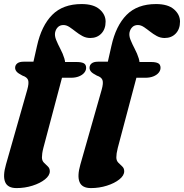

<svg xmlns="http://www.w3.org/2000/svg" viewBox="-33 -738 921 961"><path d="M209.1 -348.8 238.7 -428 351.9 -427.6Q374 -427.6 386 -421.5Q398.1 -415.3 398.1 -398.5Q398.1 -385 388.4 -373.6Q378.8 -362.2 361.7 -355.5Q344.7 -348.8 322.1 -348.8ZM42.7 -398.5Q42.7 -412.1 53.4 -420.7Q64 -429.2 85.1 -429.2H134.4L152.2 -507.9Q174.5 -609.2 228.3 -663.5Q282 -717.7 375.4 -717.7Q435 -717.7 465.3 -691.5Q495.6 -665.2 495.6 -629.9Q495.6 -592.6 474.3 -570.2Q453 -547.8 418.6 -547.8Q397.6 -547.8 379.4 -557.7Q361.3 -567.6 345.3 -580.3Q329.3 -592.9 314.4 -602.8Q299.5 -612.7 284.5 -612.7Q268.1 -612.7 257.5 -602.9Q247 -593 243 -576.4Q239.5 -559.3 248.1 -538.1Q256.7 -516.8 269.1 -493.3Q281.6 -469.8 289.1 -445.5Q296.7 -421.1 290.3 -397.8L184.1 2.2Q180.2 17.4 178.5 29.2Q176.9 40.9 176.9 49.5Q176.9 66 186.7 76Q196.6 86 206.4 95.1Q216.3 104.2 216.3 119.1Q216.3 140.6 192 159.9Q167.7 179.3 129.6 191.3Q91.5 203.4 49.7 203.4Q5.3 203.4 -7.2 173.2Q-19.7 143 -3.1 85.3L103.4 -288.7Q112.8 -321.9 107.7 -336.9Q102.5 -351.9 79.5 -359.5Q56.7 -371.1 49.7 -380.1Q42.7 -389 42.7 -398.5ZM581.5 -348.8 611.1 -428 724.3 -427.6Q746.4 -427.6 758.4 -421.5Q770.5 -415.3 770.5 -398.5Q770.5 -385 760.8 -373.6Q751.2 -362.2 734.1 -355.5Q717.1 -348.8 694.5 -348.8ZM415.1 -398.5Q415.1 -412.1 425.7 -420.7Q436.4 -429.2 457.5 -429.2H506.8L524.6 -507.9Q546.9 -609.2 600.6 -663.5Q654.4 -717.7 747.8 -717.7Q807.4 -717.7 837.7 -691.5Q868 -665.2 868 -629.9Q868 -592.6 846.7 -570.2Q825.4 -547.8 791 -547.8Q770 -547.8 751.8 -557.7Q733.7 -567.6 717.7 -580.3Q701.7 -592.9 686.8 -602.8Q671.9 -612.7 656.9 -612.7Q640.5 -612.7 629.9 -602.9Q619.4 -593 615.4 -576.4Q611.9 -559.3 620.5 -538.1Q629.1 -516.8 641.5 -493.3Q654 -469.8 661.5 -445.5Q669.1 -421.1 662.7 -397.8L556.5 2.2Q552.6 17.4 550.9 29.2Q549.3 40.9 549.3 49.5Q549.3 66 559.1 76Q569 86 578.8 95.1Q588.7 104.2 588.7 119.1Q588.7 140.6 564.4 159.9Q540.1 179.3 502 191.3Q463.9 203.4 422.1 203.4Q377.7 203.4 365.2 173.2Q352.7 143 369.3 85.3L475.8 -288.7Q485.2 -321.9 480 -336.9Q474.9 -351.9 451.9 -359.5Q429.1 -371.1 422.1 -380.1Q415.1 -389 415.1 -398.5Z"/></svg>

Font: Fraunces
Style: Italic
Weight: 900
Italic angle: -16°
Version: Version 1.000;[0bf87f6ff]